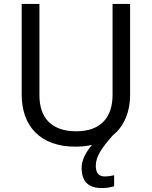

<svg xmlns="http://www.w3.org/2000/svg" viewBox="-20 -734 771 974"><path d="M466 107C466 61 493 20 552 -47C611 -95 640 -168 640 -252V-714H551V-252C551 -144 496 -68 367 -68C242 -68 180 -135 180 -251V-714H90V-254C90 -95 184 10 362 10C393 10 421 7 447 1C419 33 394 76 394 117C394 185 426 220 497 220C523 220 540 216 559 211V155C548 157 533 161 511 161C483 161 466 146 466 107Z"/></svg>

Font: Noto Sans Syriac Western
Style: Regular
Weight: 400
Designer: Patrick Giasson and the Monotype Design Team
Foundry: Monotype Imaging Inc.
Version: Version 3.000